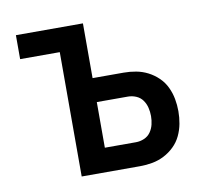

<svg xmlns="http://www.w3.org/2000/svg" viewBox="-64 -591 728 663"><g transform="rotate(-10 300.0 -260.0)"><path d="M171 0V-436H32V-520H267V-328H376Q398 -328 419.5 -324Q441 -320 460.5 -310Q480 -300 496 -284.5Q512 -269 521.5 -249Q531 -229 535 -207.5Q539 -186 539 -164Q539 -142 535 -120.5Q531 -99 521.5 -79Q512 -59 496 -43.5Q480 -28 460.5 -18Q441 -8 419.5 -4Q398 0 376 0ZM267 -84H376Q391 -84 405 -90Q419 -96 427.5 -108Q436 -120 439.5 -134.5Q443 -149 443 -164Q443 -179 439.5 -193.5Q436 -208 427.5 -220Q419 -232 405 -238Q391 -244 376 -244H267Z"/></g></svg>

Font: Iosevka Custom Medium Extended
Style: Regular
Weight: 500
Width: 7
Monospace: yes
Designer: Belleve Invis
Foundry: Belleve Invis
Version: Version 11.2.4; ttfautohint (v1.8.4)